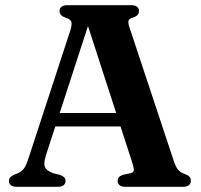

<svg xmlns="http://www.w3.org/2000/svg" viewBox="-20 -720 776 740"><path d="M174 -284.5H469.5L472 -232.5H170.5ZM232.5 -23Q232.5 -12.5 225.2 -6.2Q218 0 202 0H45Q29.5 0 22 -6.2Q14.5 -12.5 14.5 -23Q14.5 -30.5 18.8 -35.8Q23 -41 34 -46.5L50.5 -53Q65.5 -60.5 73.8 -72.5Q82 -84.5 91.5 -115L251.5 -604Q258 -626 255 -635.8Q252 -645.5 234.5 -651.5Q220.5 -656 215 -662.2Q209.5 -668.5 209.5 -677.5Q209.5 -688 217 -694Q224.5 -700 240.5 -700H484.5Q500.5 -700 508 -694Q515.5 -688 515.5 -677.5Q515.5 -668 509.8 -662Q504 -656 491.5 -652Q478 -648 475.5 -640.5Q473 -633 478.5 -616L648.5 -103.5Q656.5 -78.5 665.5 -66.8Q674.5 -55 691 -50Q705.5 -44.5 710.5 -38.5Q715.5 -32.5 715.5 -23Q715.5 -12.5 708 -6.2Q700.5 0 684.5 0H464Q448.5 0 441 -6.2Q433.5 -12.5 433.5 -23Q433.5 -32 438.8 -37.5Q444 -43 455 -46.5L483.5 -52.5Q496.5 -56.5 496 -65.5Q495.5 -74.5 489.5 -94L312.5 -640L329 -650L157.5 -123Q151 -102.5 151 -89.2Q151 -76 159.2 -67.8Q167.5 -59.5 184.5 -52.5L211.5 -46Q221.5 -42 227 -37Q232.5 -32 232.5 -23Z"/></svg>

Font: Fraunces SemiBold
Style: Regular
Weight: 600
Version: Version 1.000;[b76b70a41]